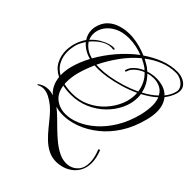

<svg xmlns="http://www.w3.org/2000/svg" viewBox="-330 -1025 1590 1590"><g transform="rotate(45 464.5 -230.5)"><path d="M617 389Q566 389 523.5 367.5Q481 346 445 311.5Q409 277 377 237.5Q345 198 314 160.5Q283 123 251 96Q217 68 182 50.5Q147 33 114 33Q87 33 64 46Q62 47 59 47Q55 47 55 44Q55 40 61 36Q101 8 148 8Q178 8 209 19Q180 -5 161.5 -41.5Q143 -78 138 -125Q76 -156 49 -208.5Q22 -261 22 -320Q22 -359 33 -401Q41 -430 53 -455Q65 -480 80 -501Q52 -542 52 -592Q52 -601 53 -610.5Q54 -620 56 -629Q70 -688 106.5 -723.5Q143 -759 194 -775Q245 -791 301 -791Q309 -791 317 -791Q325 -791 333 -790Q380 -786 424 -773.5Q468 -761 506 -745Q575 -793 650 -821.5Q725 -850 801 -850Q831 -850 860.5 -839Q890 -828 909.5 -806.5Q929 -785 929 -752Q929 -742 926 -728Q919 -700 905 -674Q891 -648 873 -625Q892 -602 903.5 -569.5Q915 -537 915 -494Q915 -448 900 -391Q870 -273 813.5 -185.5Q757 -98 684 -40Q611 18 533 47Q455 76 383 76Q337 76 296 64Q328 88 363.5 123Q399 158 437.5 195.5Q476 233 516.5 265.5Q557 298 599 318.5Q641 339 684 339Q693 339 702 338Q711 337 720 335Q763 324 791.5 289.5Q820 255 820 195Q820 169 813.5 138.5Q807 108 793 73Q792 72 792 70Q792 65 798.5 62.5Q805 60 807 65Q821 99 827 129.5Q833 160 833 186Q833 239 812.5 278.5Q792 318 757.5 343.5Q723 369 682 380Q648 389 617 389ZM863 -635Q880 -656 892.5 -679.5Q905 -703 911 -728Q912 -732 912.5 -735.5Q913 -739 913 -743Q913 -767 896 -788Q879 -809 852.5 -822Q826 -835 798 -835Q725 -835 657.5 -807.5Q590 -780 531 -734Q550 -724 566.5 -714.5Q583 -705 595 -697Q602 -690 609 -684.5Q616 -679 623 -674Q645 -681 668.5 -685Q692 -689 716 -689Q757 -689 796 -676.5Q835 -664 863 -635ZM221 -427Q269 -512 337 -591.5Q405 -671 485 -731Q448 -745 406.5 -754Q365 -763 321 -763Q246 -763 193 -735.5Q140 -708 112.5 -665.5Q85 -623 85 -578Q85 -547 97 -520Q130 -557 168.5 -579.5Q207 -602 241.5 -611.5Q276 -621 295 -617Q300 -617 300 -612Q300 -603 292 -603Q287 -603 281.5 -604Q276 -605 271 -605Q226 -605 181.5 -576Q137 -547 104 -506Q121 -480 149.5 -459Q178 -438 221 -427ZM327 -415Q372 -415 432 -425Q492 -435 558 -455Q624 -475 686 -504Q681 -545 662.5 -584Q644 -623 610 -655Q570 -639 539 -612Q508 -585 500 -553Q499 -546 490 -546Q484 -546 485 -553Q494 -590 525 -618.5Q556 -647 599 -665L584 -679Q558 -698 512 -720Q440 -660 382.5 -580.5Q325 -501 284 -416Q295 -415 305 -415Q315 -415 327 -415ZM713 -519Q746 -536 776.5 -557Q807 -578 830 -601Q811 -639 775.5 -656Q740 -673 700 -673Q684 -673 667.5 -670.5Q651 -668 634 -663Q699 -598 713 -519ZM393 55Q452 55 517.5 27Q583 -1 645.5 -56.5Q708 -112 758 -194Q808 -276 836 -385Q844 -420 848 -450Q852 -480 852 -505Q852 -552 838 -588Q811 -563 780 -542.5Q749 -522 717 -505Q720 -486 720 -466Q720 -396 688 -329Q656 -262 600 -208Q544 -154 469.5 -122Q395 -90 309 -90Q254 -90 213 -100Q224 -22 274 16.5Q324 55 393 55ZM313 -105Q395 -105 465.5 -139Q536 -173 587.5 -229.5Q639 -286 666 -354Q693 -422 688 -490Q621 -459 551.5 -439Q482 -419 422 -409.5Q362 -400 323 -400Q310 -400 299 -400.5Q288 -401 278 -402Q243 -323 224 -251Q217 -222 213.5 -195Q210 -168 210 -144Q210 -137 210 -130Q210 -123 211 -116Q233 -111 258.5 -108Q284 -105 313 -105ZM137 -144Q134 -194 149 -252Q169 -330 213 -412Q172 -423 141 -442.5Q110 -462 90 -487Q76 -466 64.5 -444Q53 -422 48 -401Q44 -382 41 -362.5Q38 -343 38 -324Q38 -270 61 -222Q84 -174 137 -144Z"/></g></svg>

Font: Mea Culpa
Style: Regular
Weight: 400
Designer: Robert E. Leuschke
Foundry: Robert E. Leuschke
Version: Version 1.010; ttfautohint (v1.8.3)